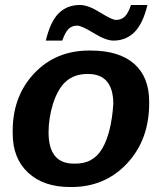

<svg xmlns="http://www.w3.org/2000/svg" viewBox="-20 -741 651 771"><path d="M579 -333Q581 -182 490.5 -85Q400 12 261 10Q155 10 93 -47.5Q31 -105 31 -205Q28 -351 116.5 -445.5Q205 -540 344 -538Q458 -538 518.5 -485Q579 -432 579 -333ZM435 -323Q435 -444 333 -444Q278 -444 245 -414Q213 -386 193 -325Q175 -266 175 -210Q175 -84 276 -84Q353 -81 390 -143.5Q427 -206 435 -323ZM436 -578Q405 -578 356.5 -608Q308 -638 290 -638Q269 -638 255.5 -625Q242 -612 230 -578H164Q182 -654 215.5 -687.5Q249 -721 301 -721Q334 -721 382 -691Q430 -661 446 -661Q467 -661 481 -674.5Q495 -688 506 -721H572Q554 -646 520 -612Q486 -578 436 -578Z"/></svg>

Font: Libra Sans
Style: Bold Italic
Weight: 700
Italic angle: -12°
Foundry: Context Ltd
Version: Version 1.002